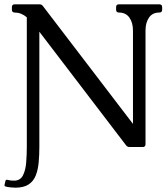

<svg xmlns="http://www.w3.org/2000/svg" viewBox="-20 -680 779 888"><path d="M51 188Q41 188 27.5 186.5Q14 185 7 183Q2 181 1 179Q0 177 2 171L5 157.2Q7 149 16.6 152.2Q26.2 155.5 45.2 155.5Q73.5 155.5 85.9 131.6Q98.2 107.8 101.1 71.9Q104 36 104 0V-600Q78 -622 48 -622Q35 -622 35 -635V-647Q35 -660 48 -660H163.5Q172.5 -660 178.5 -652L616 -79.5L595 -75.5V-539Q595 -575 578.5 -598.5Q562 -622 530 -622Q517 -622 517 -635V-647Q517 -660 530 -660H717Q730 -660 730 -647V-635Q730 -622 717 -622Q685 -622 669 -598.5Q653 -575 653 -539V-13Q653 0 640 0H579Q569 0 563 -8L133.8 -570.2L162 -595V0Q162 37 158.9 71Q155.8 105 145.4 131.5Q135 158 112.4 173Q89.8 188 51 188Z"/></svg>

Font: Young Serif Light
Style: Regular
Weight: 300
Designer: Bastien Sozeau
Foundry: NBR — Bastien Sozeau
Version: Version 5.001